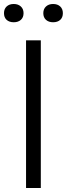

<svg xmlns="http://www.w3.org/2000/svg" viewBox="-58 -942 335 962"><path d="M72.5 0V-740H146.5V0ZM208 -830.5Q186 -830.5 172.5 -842.5Q159 -854.5 159 -876Q159 -897 172.5 -909.5Q186 -922 208 -922Q230.5 -922 243.8 -909.5Q257 -897 257 -876Q257 -854.5 243.8 -842.5Q230.5 -830.5 208 -830.5ZM11 -830.5Q-11.5 -830.5 -24.8 -842.5Q-38 -854.5 -38 -876Q-38 -897 -24.8 -909.5Q-11.5 -922 11 -922Q33 -922 46.5 -909.5Q60 -897 60 -876Q60 -854.5 46.5 -842.5Q33 -830.5 11 -830.5Z"/></svg>

Font: Encode Sans Condensed
Style: Regular
Weight: 400
Width: 3
Designer: Multiple Designers
Foundry: Impallari Type
Version: Version 3.000; ttfautohint (v1.8.3) -l 8 -r 50 -G 200 -x 14 